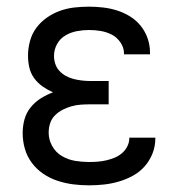

<svg xmlns="http://www.w3.org/2000/svg" viewBox="-20 -548 540 576"><path d="M247 8Q223 8 199.5 5Q176 2 153 -5.5Q130 -13 110 -26.5Q90 -40 75.5 -59.5Q61 -79 54.5 -102Q48 -125 48 -149Q48 -170 53.5 -190Q59 -210 72 -226Q85 -242 102.5 -253Q120 -264 139 -271Q123 -278 108 -288.5Q93 -299 82.5 -313.5Q72 -328 68 -345.5Q64 -363 64 -381Q64 -403 70 -425Q76 -447 89 -464.5Q102 -482 120.5 -495Q139 -508 160 -515.5Q181 -523 203 -525.5Q225 -528 247 -528Q268 -528 289.5 -525.5Q311 -523 331.5 -516.5Q352 -510 370.5 -498.5Q389 -487 402.5 -470Q416 -453 423 -432.5Q430 -412 430 -390V-385H352V-388Q352 -405 341.5 -420.5Q331 -436 315.5 -444Q300 -452 282.5 -455Q265 -458 247 -458Q229 -458 210.5 -454.5Q192 -451 176 -441.5Q160 -432 151 -415.5Q142 -399 142 -380Q142 -368 146 -356Q150 -344 158.5 -335Q167 -326 178 -320Q189 -314 201 -311Q213 -308 225.5 -306.5Q238 -305 250 -305H306V-235H250Q236 -235 222 -234Q208 -233 194 -229Q180 -225 167.5 -218.5Q155 -212 145 -202Q135 -192 130.5 -178.5Q126 -165 126 -150Q126 -129 136.5 -110Q147 -91 165.5 -80Q184 -69 205 -65.5Q226 -62 247 -62Q260 -62 273 -63Q286 -64 299 -67Q312 -70 324 -75Q336 -80 346 -88.5Q356 -97 362 -109Q368 -121 368 -134V-135H446V-132Q446 -109 437.5 -87.5Q429 -66 414 -49Q399 -32 379 -21Q359 -10 337 -3.5Q315 3 292.5 5.5Q270 8 247 8Z"/></svg>

Font: Iosevka srxl
Style: Regular
Weight: 400
Monospace: yes
Designer: Belleve Invis
Foundry: Belleve Invis
Version: Version 33.0.1; ttfautohint (v1.8.3)